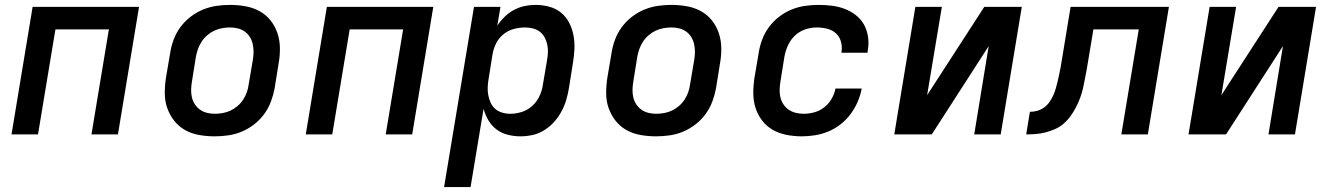

<svg xmlns="http://www.w3.org/2000/svg" viewBox="-20 -548 5440 783"><path d="M27 0 113 -520H547L461 0H353L424 -428H206L135 0Z M855 8Q823 8 792 2.5Q761 -3 735 -17.5Q709 -32 690.5 -55.5Q672 -79 662 -107.5Q652 -136 652 -168Q652 -200 657 -232L674 -332Q678 -359 688 -386Q698 -413 715.5 -437Q733 -461 757 -479.5Q781 -498 808 -509Q835 -520 862.5 -524Q890 -528 918 -528Q950 -528 981 -522.5Q1012 -517 1038.5 -502.5Q1065 -488 1083.5 -464.5Q1102 -441 1111.5 -412.5Q1121 -384 1121.5 -352Q1122 -320 1116 -288L1100 -188Q1095 -161 1085 -134Q1075 -107 1057.5 -83Q1040 -59 1016 -40.5Q992 -22 965.5 -11Q939 0 911 4Q883 8 855 8ZM856 -84Q872 -84 888.5 -87Q905 -90 920 -97Q935 -104 948.5 -115.5Q962 -127 971.5 -141.5Q981 -156 986.5 -171.5Q992 -187 994 -203L1011 -303Q1014 -320 1014 -336.5Q1014 -353 1010.5 -368.5Q1007 -384 999 -397Q991 -410 978.5 -419Q966 -428 950.5 -432Q935 -436 918 -436Q902 -436 885.5 -433Q869 -430 854 -423Q839 -416 825.5 -404.5Q812 -393 802.5 -378.5Q793 -364 787.5 -348.5Q782 -333 779 -317L763 -217Q760 -200 759.5 -183.5Q759 -167 762.5 -151.5Q766 -136 774.5 -123Q783 -110 795.5 -101Q808 -92 823.5 -88Q839 -84 856 -84Z M1227 0 1313 -520H1747L1661 0H1553L1624 -428H1406L1335 0Z M1791 215 1913 -520H2021L2008 -443Q2021 -463 2038.5 -480Q2056 -497 2077 -508Q2098 -519 2120 -523.5Q2142 -528 2164 -528Q2193 -528 2220.5 -520.5Q2248 -513 2268.5 -496Q2289 -479 2301.5 -454.5Q2314 -430 2319 -402.5Q2324 -375 2322.5 -346Q2321 -317 2316 -288L2300 -188Q2296 -164 2289 -140Q2282 -116 2269.5 -93Q2257 -70 2239.5 -50.5Q2222 -31 2199.5 -17Q2177 -3 2152 2.5Q2127 8 2103 8Q2076 8 2050.5 1.5Q2025 -5 2005 -20Q1985 -35 1972 -57Q1959 -79 1952 -104L1899 215ZM2061 -84Q2084 -84 2108 -91.5Q2132 -99 2151 -116.5Q2170 -134 2180.5 -157Q2191 -180 2194 -203L2211 -303Q2214 -319 2214.5 -335.5Q2215 -352 2211.5 -367.5Q2208 -383 2200.5 -396.5Q2193 -410 2181 -419Q2169 -428 2153.5 -432Q2138 -436 2121 -436Q2099 -436 2076 -430Q2053 -424 2034 -409Q2015 -394 2004 -372.5Q1993 -351 1989 -329L1973 -229Q1970 -212 1969 -194.5Q1968 -177 1971 -161Q1974 -145 1980.5 -130Q1987 -115 1999 -104.5Q2011 -94 2027 -89Q2043 -84 2061 -84Z M2655 8Q2623 8 2592 2.5Q2561 -3 2535 -17.5Q2509 -32 2490.5 -55.5Q2472 -79 2462 -107.5Q2452 -136 2452 -168Q2452 -200 2457 -232L2474 -332Q2478 -359 2488 -386Q2498 -413 2515.5 -437Q2533 -461 2557 -479.5Q2581 -498 2608 -509Q2635 -520 2662.5 -524Q2690 -528 2718 -528Q2750 -528 2781 -522.5Q2812 -517 2838.5 -502.5Q2865 -488 2883.5 -464.5Q2902 -441 2911.5 -412.5Q2921 -384 2921.5 -352Q2922 -320 2916 -288L2900 -188Q2895 -161 2885 -134Q2875 -107 2857.5 -83Q2840 -59 2816 -40.5Q2792 -22 2765.5 -11Q2739 0 2711 4Q2683 8 2655 8ZM2656 -84Q2672 -84 2688.5 -87Q2705 -90 2720 -97Q2735 -104 2748.5 -115.5Q2762 -127 2771.5 -141.5Q2781 -156 2786.5 -171.5Q2792 -187 2794 -203L2811 -303Q2814 -320 2814 -336.5Q2814 -353 2810.5 -368.5Q2807 -384 2799 -397Q2791 -410 2778.5 -419Q2766 -428 2750.5 -432Q2735 -436 2718 -436Q2702 -436 2685.5 -433Q2669 -430 2654 -423Q2639 -416 2625.5 -404.5Q2612 -393 2602.5 -378.5Q2593 -364 2587.5 -348.5Q2582 -333 2579 -317L2563 -217Q2560 -200 2559.5 -183.5Q2559 -167 2562.5 -151.5Q2566 -136 2574.5 -123Q2583 -110 2595.5 -101Q2608 -92 2623.5 -88Q2639 -84 2656 -84Z M3250 8Q3218 8 3187.5 2Q3157 -4 3131.5 -18.5Q3106 -33 3088 -56.5Q3070 -80 3061 -108.5Q3052 -137 3052 -168.5Q3052 -200 3057 -232L3074 -332Q3078 -359 3088 -386Q3098 -413 3115.5 -437Q3133 -461 3157 -479.5Q3181 -498 3208 -509Q3235 -520 3263 -524Q3291 -528 3318 -528Q3346 -528 3373.5 -524.5Q3401 -521 3425.5 -511.5Q3450 -502 3470.5 -486Q3491 -470 3503.5 -447.5Q3516 -425 3520 -397.5Q3524 -370 3519 -343L3518 -333H3411L3412 -338Q3415 -360 3409 -380Q3403 -400 3388 -413Q3373 -426 3352.5 -431Q3332 -436 3311 -436Q3287 -436 3263.5 -428Q3240 -420 3222 -403Q3204 -386 3193.5 -363Q3183 -340 3179 -317L3163 -217Q3160 -200 3159.5 -183.5Q3159 -167 3162.5 -151.5Q3166 -136 3175 -122.5Q3184 -109 3196.5 -100.5Q3209 -92 3225 -88Q3241 -84 3258 -84Q3279 -84 3301 -90Q3323 -96 3341 -110Q3359 -124 3371 -144.5Q3383 -165 3387 -186V-187H3494V-186Q3489 -159 3477.5 -132.5Q3466 -106 3448.5 -82.5Q3431 -59 3408 -41Q3385 -23 3358.5 -12Q3332 -1 3304.5 3.5Q3277 8 3250 8Z M3627 0 3713 -520H3821L3761 -160L3994 -520H4147L4061 0H3953L4012 -360L3780 0Z M4165 0 4180 -92Q4195 -92 4209.5 -96Q4224 -100 4237 -109Q4250 -118 4259.5 -131.5Q4269 -145 4275.5 -159.5Q4282 -174 4286 -188.5Q4290 -203 4293.5 -217.5Q4297 -232 4300 -247Q4303 -262 4306 -277L4346 -520H4747L4661 0H4553L4624 -428H4439L4412 -266Q4408 -246 4404.5 -226.5Q4401 -207 4396.5 -187.5Q4392 -168 4385 -149Q4378 -130 4368.5 -111.5Q4359 -93 4346.5 -75.5Q4334 -58 4318 -44Q4302 -30 4282.5 -21.5Q4263 -13 4243.5 -8Q4224 -3 4204 -1.5Q4184 0 4165 0Z M4827 0 4913 -520H5021L4961 -160L5194 -520H5347L5261 0H5153L5212 -360L4980 0Z"/></svg>

Font: Iosevka Aile Semibold Oblique
Style: Regular
Weight: 600
Italic angle: -9°
Designer: Belleve Invis
Foundry: Belleve Invis
Version: Version 31.1.0; ttfautohint (v1.8.4)